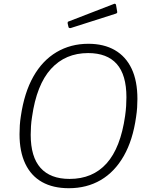

<svg xmlns="http://www.w3.org/2000/svg" viewBox="-20 -983 799 1013"><path d="M343 10Q260 10 202 -22.5Q144 -55 113.5 -119Q83 -183 83 -275Q83 -298 84.5 -321.5Q86 -345 90 -370Q108 -494 156 -579Q204 -664 278.5 -708Q353 -752 446 -752Q528 -752 586 -718.5Q644 -685 674.5 -620.5Q705 -556 705 -461Q705 -439 703.5 -415.5Q702 -392 698 -366Q681 -244 633 -160Q585 -76 511.5 -33Q438 10 343 10ZM347 -39Q469 -39 542.5 -121Q616 -203 640 -371Q644 -399 645.5 -423.5Q647 -448 647 -470Q647 -588 596 -645.5Q545 -703 445 -703Q325 -703 249 -619.5Q173 -536 149 -366Q145 -341 143.5 -317Q142 -293 142 -272Q142 -155 194 -97Q246 -39 347 -39ZM592 -958 598 -923Q599 -919 598 -916Q597 -913 591 -911L353 -835Q348 -834 344.5 -836Q341 -838 341 -842L337 -859Q336 -868 340 -869L583 -963Q585 -964 588 -962.5Q591 -961 592 -958Z"/></svg>

Font: Libre Franklin ExtraLight
Style: Italic
Weight: 250
Italic angle: -8°
Designer: Pablo Impallari, Rodrigo Fuenzalida, Nhung Nguyen
Foundry: Impallari Type
Version: Version 3.000